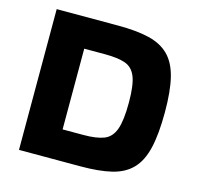

<svg xmlns="http://www.w3.org/2000/svg" viewBox="-95 -742 860 834"><g transform="rotate(15 335.0 -325.5)"><path d="M60 -9V-642H337Q420 -642 476 -628.5Q532 -615 566 -581Q600 -547 615 -486.5Q630 -426 630 -331Q630 -232 615 -169Q600 -106 566 -71Q532 -36 476 -22.5Q420 -9 337 -9ZM314 -507H220V-144H314Q372 -144 405.5 -157Q439 -170 453.5 -210Q468 -250 468 -331Q468 -408 453.5 -445.5Q439 -483 405.5 -495Q372 -507 314 -507Z"/></g></svg>

Font: Bakbak One
Style: Regular
Weight: 400
Designer: Saumya Kishore and Sanchit Sawaria
Foundry: A Good Feeling
Version: Version 1.003; ttfautohint (v1.8.3)